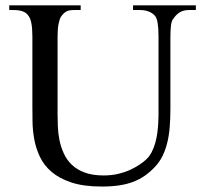

<svg xmlns="http://www.w3.org/2000/svg" viewBox="-20 -682 763 718"><path d="M687 -644.5Q666.5 -644.5 652.6 -636.2Q638.7 -627.9 627.4 -610.8Q621.6 -604 619.4 -586.9Q617.2 -569.8 617.2 -542V-272.5Q617.2 -238.3 614.7 -207.3Q612.3 -176.3 605.7 -149.2Q599.1 -122.1 587.9 -99.1Q576.7 -76.2 559.1 -57.6Q541 -38.6 521.5 -24.9Q502 -11.2 478.5 -2.2Q455.1 6.8 426.3 11.2Q397.5 15.6 360.8 15.6Q293 15.6 247.3 0.5Q201.7 -14.6 172.9 -39.3Q144 -64 129.2 -95.7Q114.3 -127.4 108.2 -160.9Q102.1 -194.3 101.6 -227.1Q101.1 -259.8 101.1 -285.6V-545.4Q101.1 -576.2 97.2 -595.9Q93.3 -615.7 84.5 -625.5Q76.7 -635.7 63.2 -640.1Q49.8 -644.5 29.8 -644.5H14.6V-662.1H281.7V-644.5H256.8Q236.8 -644.5 226.6 -638.2Q216.3 -631.8 207.5 -618.7Q202.1 -608.9 198.7 -591.1Q195.3 -573.2 195.3 -545.4V-256.3Q195.3 -234.9 196.3 -209.2Q197.3 -183.6 202.4 -158.2Q207.5 -132.8 218.3 -108.9Q229 -85 248 -66.4Q267.1 -47.9 296.4 -36.9Q325.7 -25.9 367.7 -25.9Q397.5 -25.9 422.6 -32Q447.8 -38.1 467.8 -47.4Q487.8 -56.6 502.7 -66.9Q517.6 -77.1 526.4 -85.4Q539.1 -97.2 547.4 -113.5Q555.7 -129.9 560.8 -148.2Q565.9 -166.5 568.4 -185.5Q570.8 -204.6 571.8 -221.9Q572.8 -239.3 572.8 -253.4V-545.4Q572.8 -576.2 569.6 -595.7Q566.4 -615.2 559.1 -623.5Q539.6 -644.5 502.4 -644.5H477.5V-662.1H712.4V-644.5Z"/></svg>

Font: Doulos SIL Afr
Style: Regular
Weight: 400
Designer: Walt Agee, Victor Gaultney, Peter Martin, Debbi Hosken, Becca Hirsbrunner
Foundry: SIL International
Version: Version 5.000